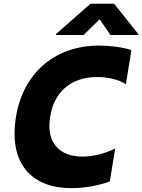

<svg xmlns="http://www.w3.org/2000/svg" viewBox="-20 -976 745 1006"><path d="M418 -792.6 502.1 -875 558.6 -792.6H704.2L704.9 -797.2L578.1 -956.3H453.8L273.1 -797.2L272.4 -792.6ZM353.7 9.9C419.7 9.9 498.2 -3.2 555.4 -25.6L583.5 -197.4C522.7 -168.3 463.1 -155.5 412.6 -155.5C289.8 -155.5 225.5 -229.8 241.1 -351.6C257.5 -488.6 346.9 -572.4 488.6 -572.4C540.8 -572.4 599.8 -560.7 639.6 -534.8L668.7 -713.8C620.7 -728.7 557.2 -737.2 500 -737.2C256 -737.2 92.3 -580.3 61.4 -348C29.1 -108 155.2 9.9 353.7 9.9Z"/></svg>

Font: TID UI Extra Bold
Style: Italic
Weight: 800
Italic angle: -9.39999°
Designer: The TID Project Authors
Foundry: Bakken & Bæck
Version: Version 1.001;hotconv 1.0.109;makeotfexe 2.5.65596